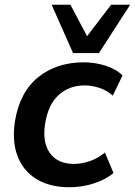

<svg xmlns="http://www.w3.org/2000/svg" viewBox="-20 -777 567 807"><path d="M272 10Q189 10 133 -24.5Q77 -59 53.5 -121.5Q30 -184 43 -268Q63 -390 140.5 -452.5Q218 -515 332 -515Q379 -515 423.5 -501Q468 -487 495 -460L454 -375Q430 -397 398 -407.5Q366 -418 336 -418Q272 -418 227.5 -378.5Q183 -339 170 -259Q157 -180 189.5 -134Q222 -88 292 -88Q322 -88 356.5 -99.5Q391 -111 421 -136L457 -50Q426 -23 375.5 -6.5Q325 10 272 10ZM287 -554 197 -757H276L346 -625L447 -757H527L396 -554Z"/></svg>

Font: Mulish ExtraLight
Style: Bold Italic
Weight: 700
Italic angle: -9°
Version: Version 3.603